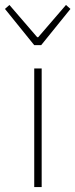

<svg xmlns="http://www.w3.org/2000/svg" viewBox="-42 -754 304 774"><path d="M96 0V-478H126V0ZM96 -572 -22 -718 -4 -734 108 -604H112L224 -734L242 -718L124 -572Z"/></svg>

Font: Source Sans 3 Variable
Style: Regular
Weight: 200
Designer: Paul D. Hunt
Foundry: Adobe Systems Incorporated
Version: Version 3.026